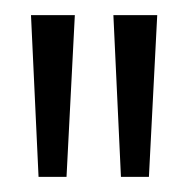

<svg xmlns="http://www.w3.org/2000/svg" viewBox="-20 -717 249 254"><path d="M31 -483 21 -697H79L68 -483ZM140 -483 130 -697H188L177 -483Z"/></svg>

Font: Bricolage Grotesque 24pt Condensed ExtraLight
Style: Regular
Weight: 250
Width: 3
Designer: Mathieu Triay
Foundry: Atelier Triay
Version: Version 1.001;gftools[0.9.33.dev8+g029e19f]